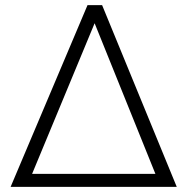

<svg xmlns="http://www.w3.org/2000/svg" viewBox="-20 -731 737 751"><path d="M379.4 -710.9 671.4 0H21.5L322.3 -710.9ZM105.5 -50.8H587.9L350.1 -640.1Z"/></svg>

Font: Melbourne
Style: Light
Weight: 300
Designer: Google
Version: Version 2.000980; 2014